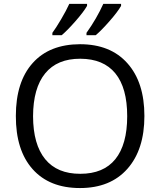

<svg xmlns="http://www.w3.org/2000/svg" viewBox="-20 -951 819 981"><path d="M148.9 -356.9Q149.4 -212.9 210.9 -137.7Q272.5 -62.5 390.6 -63Q508.8 -63 569.3 -137.7Q629.9 -212.9 629.9 -357.4Q629.9 -502 569.3 -576.2Q508.8 -650.4 390.6 -650.9Q272.5 -651.4 210.9 -576.2Q149.4 -501 148.9 -356.9ZM388.7 9.8Q232.4 9.8 146.5 -86.9Q60.5 -183.6 61 -358.4Q61 -533.2 147 -628.9Q232.4 -724.6 388.7 -725.1Q544.9 -725.1 631.3 -627.4Q717.8 -530.3 717.8 -358.4Q717.8 -186.5 630.9 -88.4Q543.9 9.8 388.7 9.8ZM598.6 -931.2V-920.9Q581.1 -890.1 539.1 -842.3Q497.1 -794.4 468.8 -771H421.9V-783.2Q473.6 -855.5 507.8 -931.2ZM424.8 -931.2V-920.9Q407.2 -890.1 365.2 -842.3Q323.2 -794.4 294.9 -771H247.6V-783.2Q265.1 -806.6 292 -852.1Q318.8 -897.5 334 -931.2Z"/></svg>

Font: OpenSans-Regular
Style: Regular
Weight: 400
Foundry: Ascender Corporation
Version: Version 1.10